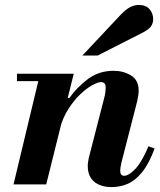

<svg xmlns="http://www.w3.org/2000/svg" viewBox="-20 -750 649 781"><path d="M435 11Q389 11 363 -11Q337 -33 337 -75Q337 -85 338.5 -92.5Q340 -100 341 -107L405 -356Q407 -363 408.5 -375Q410 -387 410 -394Q410 -405 405 -410.5Q400 -416 391 -416Q378 -416 354.5 -403Q331 -390 305.5 -365.5Q280 -341 258 -306.5Q236 -272 224 -229L255 -351H262Q292 -394 337 -428Q382 -462 442 -462Q482 -462 513 -443Q544 -424 544 -382Q544 -364 538 -338L474 -89Q471 -76 470 -68Q469 -60 469 -55Q469 -35 485 -35Q504 -35 530.5 -63Q557 -91 584 -155L609 -146Q586 -84 558 -49.5Q530 -15 499 -2Q468 11 435 11ZM35 0 143 -450H280L168 0ZM49 -420V-450H268V-420ZM315 -524 469 -688Q495 -715 512.5 -722.5Q530 -730 544 -730Q573 -730 588 -713Q603 -696 603 -672Q603 -653 592 -640Q581 -627 552 -613L377 -524Z"/></svg>

Font: Libre Bodoni
Style: Italic
Weight: 400
Italic angle: -13°
Designer: Pablo Impallari, Rodrigo Fuenzalida
Foundry: Impallari Type
Version: Version 2.005;gftools[0.9.23]